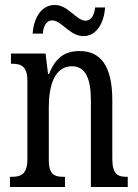

<svg xmlns="http://www.w3.org/2000/svg" viewBox="-20 -751 555 771"><path d="M315 -606C370 -606 398 -662 402 -721H362C359 -694 349 -668 323 -668C287 -668 254 -731 200 -731C143 -731 115 -674 111 -616H152C154 -643 164 -669 190 -669C227 -669 260 -606 315 -606ZM20 0H241V-41H236C201 -41 176 -48 176 -108V-321C176 -405 198 -485 269 -485C325 -485 345 -432 345 -347V0H493V-41H489C454 -41 431 -50 431 -113V-349C431 -486 384 -546 300 -546C242 -546 204 -522 177 -454H173L163 -536H24V-495H29C63 -495 90 -486 90 -427V-113C90 -50 63 -41 27 -41H20Z"/></svg>

Font: Noto Serif Armenian ExtraCondensed
Style: Regular
Weight: 400
Width: 2
Designer: Monotype Design Team
Foundry: Monotype Imaging Inc.
Version: Version 2.008